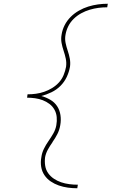

<svg xmlns="http://www.w3.org/2000/svg" viewBox="-20 -853 640 1026"><path d="M393 153Q367 153 342 149.5Q317 146 294 138Q271 130 251 116.5Q231 103 217.5 83Q204 63 200 38Q196 13 201 -13Q204 -36 214.5 -57.5Q225 -79 239 -99Q253 -119 265 -140Q277 -161 281 -184Q285 -206 283 -227.5Q281 -249 271 -267Q261 -285 244.5 -297.5Q228 -310 208.5 -317.5Q189 -325 167.5 -328Q146 -331 124 -331L125 -332L127 -349Q150 -349 172 -352Q194 -355 216 -362.5Q238 -370 258.5 -382.5Q279 -395 295 -412.5Q311 -430 320 -452Q329 -474 333 -496Q336 -518 331.5 -539.5Q327 -561 320 -581.5Q313 -602 309 -623.5Q305 -645 309 -667Q313 -694 325.5 -718.5Q338 -743 357.5 -762.5Q377 -782 401.5 -796Q426 -810 452 -818Q478 -826 504 -829.5Q530 -833 556 -833L553 -814Q529 -814 506 -811Q483 -808 459.5 -801Q436 -794 414 -782Q392 -770 374 -752.5Q356 -735 345 -713Q334 -691 330 -667Q326 -645 330.5 -623.5Q335 -602 342 -581.5Q349 -561 353 -539.5Q357 -518 354 -496Q349 -468 336.5 -441.5Q324 -415 303 -394Q282 -373 255 -360Q228 -347 201 -340Q226 -333 248.5 -320Q271 -307 285 -286Q299 -265 303 -238Q307 -211 302 -184Q298 -159 286.5 -136.5Q275 -114 260 -93V-92Q247 -74 236 -54Q225 -34 221 -13Q218 10 221.5 32.5Q225 55 237.5 72.5Q250 90 268 102Q286 114 306.5 121Q327 128 350 131Q373 134 396 134Z"/></svg>

Font: Iosevka Slab Thin Extended
Style: Italic
Weight: 100
Width: 7
Italic angle: -9°
Monospace: yes
Designer: Belleve Invis
Foundry: Belleve Invis
Version: Version 11.1.0; ttfautohint (v1.8.3)